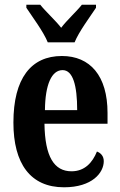

<svg xmlns="http://www.w3.org/2000/svg" viewBox="-20 -786 510 816"><path d="M183 -606H297C315 -651 363 -715 388 -753V-766H328C306 -738 264 -700 240 -668C215 -700 173 -738 151 -766H92V-753C117 -715 165 -651 183 -606ZM252 10C372 10 421 -52 421 -101C421 -123 408 -136 392 -142C373 -95 340 -58 284 -58C210 -58 171 -120 169 -260H437V-306C437 -464 363 -548 243 -548C112 -548 37 -453 37 -265C37 -91 109 10 252 10ZM308 -318H171C172 -428 200 -488 246 -488C290 -488 308 -423 308 -318Z"/></svg>

Font: Noto Serif Sinhala ExtraCondensed
Style: Bold
Weight: 700
Width: 2
Designer: Jelle Bosma - Monotype Design Team
Foundry: Monotype Imaging Inc.
Version: Version 2.007